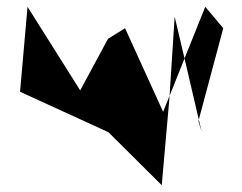

<svg xmlns="http://www.w3.org/2000/svg" viewBox="-20 -795 711 565"><path d="M39 -525 299 -406C351 -354 404 -302 456 -250L478 -500L479 -513L460 -466L348 -712L298 -681L216 -529L61 -775ZM479 -513 494 -746 523 -623ZM523 -623 565 -443 637 -712 584 -775ZM564 -438 565 -443 574 -406Z"/></svg>

Font: bitstorm
Style: Regular
Weight: 400
Version: Version 0.2